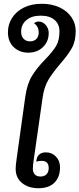

<svg xmlns="http://www.w3.org/2000/svg" viewBox="-20 -991 421 1017"><path d="M63 -97Q63 -116 68 -149L114 -479Q124 -548 150 -590Q176 -632 220 -677Q259 -717 277 -747Q295 -777 295 -825Q295 -863 269 -885.5Q243 -908 195 -908Q148 -908 120 -884.5Q92 -861 92 -823Q92 -799 105 -785.5Q118 -772 139 -772Q161 -772 173 -785Q185 -798 185 -819Q185 -851 160 -868Q173 -877 184 -877Q206 -877 222 -859Q238 -841 238 -816Q238 -771 207.5 -741.5Q177 -712 130 -712Q84 -712 53 -741Q22 -770 22 -821Q22 -861 43.5 -895.5Q65 -930 105.5 -950.5Q146 -971 202 -971Q254 -971 295 -952Q336 -933 358.5 -900Q381 -867 381 -827Q381 -773 361 -737Q341 -701 300 -654Q259 -606 236.5 -568.5Q214 -531 206 -476L159 -147Q154 -115 154 -98Q154 -78 164.5 -67Q175 -56 194 -56Q215 -56 226.5 -68Q238 -80 238 -101Q238 -120 228.5 -129.5Q219 -139 201 -139Q186 -139 172 -135L173 -142Q175 -161 188 -172.5Q201 -184 223 -184Q255 -184 276.5 -161.5Q298 -139 298 -105Q298 -53 268.5 -23.5Q239 6 183 6Q131 6 97 -21.5Q63 -49 63 -97Z"/></svg>

Font: Krub Medium
Style: Italic
Weight: 500
Italic angle: -8°
Designer: Ekaluck Peanpanawate
Foundry: Cadson Demak Co.,Ltd.
Version: Version 1.000; ttfautohint (v1.6)